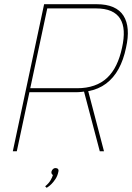

<svg xmlns="http://www.w3.org/2000/svg" viewBox="-20 -720 629 914"><path d="M195 167 202 174Q202 174 209 169.5Q216 165 225.5 155.5Q235 146 244.5 131.5Q254 117 258 97Q260 89 256 84.5Q252 80 244 80Q237 80 232 85Q227 90 225 97Q224 103 226 107Q228 111 232 113Q229 124 220.5 138.5Q212 153 195 167ZM440 -700H190L41 0H60L120 -281H343Q350 -281 356 -281.5Q362 -282 368 -282.5Q374 -283 380 -284L455 0H475L400 -286Q449 -295 485 -322Q521 -349 544.5 -392Q568 -435 580 -493Q591 -542 588 -580Q585 -618 568 -645Q551 -672 519 -686Q487 -700 440 -700ZM347 -300H124L205 -680H436Q480 -680 508.5 -667.5Q537 -655 552 -631Q567 -607 569 -572.5Q571 -538 561 -493Q551 -446 533.5 -410Q516 -374 490 -349.5Q464 -325 428 -312.5Q392 -300 347 -300Z"/></svg>

Font: Advent Pro Thin
Style: Italic
Weight: 250
Italic angle: -12°
Version: Version 3.000